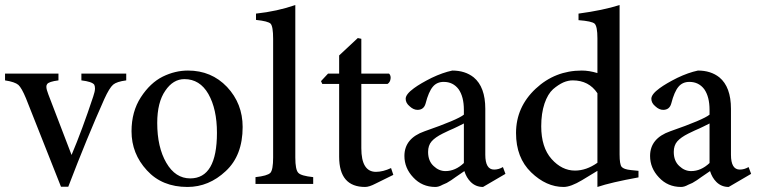

<svg xmlns="http://www.w3.org/2000/svg" viewBox="-23 -730 3007 762"><path d="M478 -438V-411Q440 -406 426 -394Q411 -381 391 -337Q323 -185 248 11H219L80 -340Q63 -381 50 -393Q36 -405 -3 -411V-438H209V-411Q170 -406 164 -396Q161 -392 161 -386Q161 -375 169 -355L261 -115Q303 -214 347 -347Q354 -367 354 -379Q354 -388 351 -394Q342 -406 300 -411V-438Z M723 -450Q816 -450 878 -385Q940 -319 940 -226Q940 -113 873 -51Q806 12 721 12Q620 12 560 -54Q499 -120 499 -209Q499 -287 536 -344Q573 -401 623 -426Q672 -450 723 -450ZM709 -416Q664 -416 633 -370Q601 -324 601 -242Q601 -146 637 -84Q673 -22 732 -22Q838 -22 838 -203Q838 -297 804 -357Q770 -416 709 -416Z M1220 0H991V-27Q1038 -32 1050 -44Q1061 -56 1061 -105V-576Q1061 -625 1051 -636Q1041 -646 993 -651V-676Q1077 -685 1149 -710V-105Q1149 -56 1161 -44Q1172 -32 1220 -27Z M1538 -36 1467 -1Q1442 12 1426 12Q1323 12 1323 -108V-397H1256L1251 -408L1279 -438H1323V-510L1397 -579L1411 -576V-438H1521Q1529 -430 1527 -417Q1525 -403 1515 -397H1411V-142Q1411 -48 1469 -48Q1497 -48 1529 -63Z M1983 -40 1894 12Q1865 12 1845 -8Q1828 -25 1820 -51Q1817 -49 1804 -40Q1790 -30 1785 -27Q1779 -23 1768 -15Q1756 -7 1750 -4Q1743 -1 1734 3Q1725 8 1718 10Q1711 12 1705 12Q1652 12 1617 -26Q1582 -63 1582 -111Q1582 -181 1662 -209Q1794 -255 1818 -275V-294Q1818 -346 1797 -376Q1775 -405 1738 -405Q1711 -405 1695 -386Q1678 -366 1666 -319Q1659 -294 1634 -294Q1618 -294 1603 -308Q1587 -321 1587 -338Q1587 -356 1620 -380Q1646 -399 1690 -421Q1734 -442 1772 -450Q1823 -450 1857 -423Q1903 -385 1903 -298V-116Q1903 -57 1938 -57Q1956 -57 1973 -67ZM1818 -83V-240Q1809 -235 1794 -228Q1778 -220 1759 -212Q1740 -203 1734 -200Q1704 -185 1690 -169Q1676 -153 1676 -127Q1676 -91 1698 -71Q1719 -51 1745 -51Q1784 -51 1818 -83Z M2511 -52V-26Q2401 -6 2348 12V-52L2287 -15Q2242 12 2214 12Q2145 12 2085 -46Q2025 -104 2025 -202Q2025 -305 2103 -378Q2180 -450 2286 -450Q2315 -450 2348 -440V-578Q2348 -625 2337 -636Q2326 -646 2273 -650V-676Q2370 -689 2436 -710V-117Q2436 -78 2444 -68Q2452 -58 2481 -55ZM2348 -84V-360Q2314 -411 2250 -411Q2232 -411 2213 -403Q2193 -394 2172 -376Q2151 -357 2138 -319Q2125 -280 2125 -229Q2125 -145 2166 -99Q2207 -53 2259 -53Q2304 -53 2348 -84Z M2958 -40 2869 12Q2840 12 2820 -8Q2803 -25 2795 -51Q2792 -49 2779 -40Q2765 -30 2760 -27Q2754 -23 2743 -15Q2731 -7 2725 -4Q2718 -1 2709 3Q2700 8 2693 10Q2686 12 2680 12Q2627 12 2592 -26Q2557 -63 2557 -111Q2557 -181 2637 -209Q2769 -255 2793 -275V-294Q2793 -346 2772 -376Q2750 -405 2713 -405Q2686 -405 2670 -386Q2653 -366 2641 -319Q2634 -294 2609 -294Q2593 -294 2578 -308Q2562 -321 2562 -338Q2562 -356 2595 -380Q2621 -399 2665 -421Q2709 -442 2747 -450Q2798 -450 2832 -423Q2878 -385 2878 -298V-116Q2878 -57 2913 -57Q2931 -57 2948 -67ZM2793 -83V-240Q2784 -235 2769 -228Q2753 -220 2734 -212Q2715 -203 2709 -200Q2679 -185 2665 -169Q2651 -153 2651 -127Q2651 -91 2673 -71Q2694 -51 2720 -51Q2759 -51 2793 -83Z"/></svg>

Font: Shafarik
Style: Regular
Weight: 400
Version: Version 1.001; ttfautohint (v1.8.4.7-5d5b)